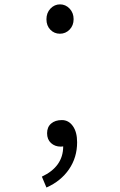

<svg xmlns="http://www.w3.org/2000/svg" viewBox="-20 -753 540 862"><path d="M168 40Q263.7 -4.9 263.7 -95.7Q259.8 -94.7 252.9 -94.7Q226.6 -94.7 209 -110.8Q191.4 -127 191.4 -154.8Q191.4 -182.6 209.5 -198.2Q227.5 -213.9 257.8 -213.9Q288.1 -213.9 307.1 -187Q326.2 -160.2 326.2 -114.3Q326.2 -45.9 289.6 7.3Q252.9 60.5 188.5 88.9ZM249 -601.6Q223.6 -601.6 206.1 -619.6Q188.5 -637.7 188.5 -666.5Q188.5 -695.3 206.5 -714.4Q224.6 -733.4 249.5 -733.4Q274.4 -733.4 292.5 -714.4Q310.5 -695.3 310.5 -667Q310.5 -638.7 292.5 -620.1Q274.4 -601.6 249 -601.6Z"/></svg>

Font: GenEi Gothic M SemiLight
Style: Regular
Weight: 350
Designer: o_tamon (Modified); [Source Han Sans]
Ryoko NISHIZUKA  (kana & ideographs); Paul D. Hunt (Latin, Greek & Cyrillic); Wenl
Version: Version 1.1a;Original Version 1.004